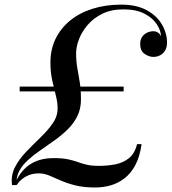

<svg xmlns="http://www.w3.org/2000/svg" viewBox="-20 -780 742 830"><path d="M32 20Q26.5 -21.5 44.5 -56.8Q62.5 -92 92.8 -123.5Q123 -155 154.2 -185Q185.5 -215 207.2 -245.8Q229 -276.5 229 -311Q229 -338 221.2 -367.8Q213.5 -397.5 205.8 -432.5Q198 -467.5 198 -510Q198 -566.5 220.2 -612.2Q242.5 -658 283.2 -691.2Q324 -724.5 380.2 -742.2Q436.5 -760 504 -760Q570 -760 614 -736Q658 -712 680 -674.2Q702 -636.5 702 -595.5Q702 -575 693.5 -561.2Q685 -547.5 671.8 -540.8Q658.5 -534 643 -534Q624.5 -534 605.2 -547Q586 -560 586 -590Q586 -607.5 594 -619.8Q602 -632 615.2 -638.5Q628.5 -645 643 -645Q655.5 -645 664.5 -638Q673.5 -631 676 -622.5Q675.5 -647.5 658.2 -674.5Q641 -701.5 605.2 -720.5Q569.5 -739.5 513.5 -739.5Q461.5 -739.5 423 -720.8Q384.5 -702 359.2 -672.5Q334 -643 321.5 -610.5Q309 -578 309 -550Q309 -515.5 314.2 -486Q319.5 -456.5 324.8 -424.5Q330 -392.5 330 -350Q330 -309.5 314.2 -277.8Q298.5 -246 272.8 -220.8Q247 -195.5 216.5 -173.8Q186 -152 155.8 -131.2Q125.5 -110.5 101 -88.2Q76.5 -66 62.8 -39.8Q49 -13.5 51.5 20ZM392 30.5Q341 30.5 304.8 21.2Q268.5 12 242 0Q215.5 -12 193 -21.2Q170.5 -30.5 147 -30.5Q116.5 -30.5 91.8 -16.8Q67 -3 52 20H41.5Q53 -8 68.5 -29.5Q84 -51 105 -66Q126 -81 152.5 -88.8Q179 -96.5 212 -96.5Q249.5 -96.5 273.2 -91.5Q297 -86.5 315.2 -79.8Q333.5 -73 354.8 -68Q376 -63 408 -63Q444.5 -63 478.2 -69.5Q512 -76 537.2 -96Q562.5 -116 572.5 -157H592Q584.5 -102.5 565 -66.2Q545.5 -30 517.8 -8.8Q490 12.5 457.8 21.5Q425.5 30.5 392 30.5ZM65 -385V-405.5H514.5V-385Z"/></svg>

Font: Bodoni Moda SC
Style: Italic
Weight: 400
Italic angle: -13°
Designer: Owen Earl
Foundry: indestructible type
Version: Version 2.005